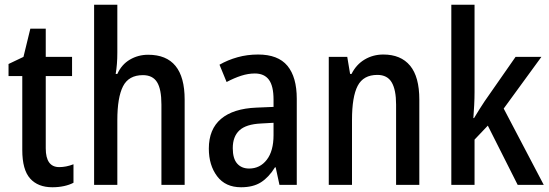

<svg xmlns="http://www.w3.org/2000/svg" viewBox="-20 -780 2317 810"><path d="M230 -75Q259 -75 290 -87V-9Q273 0 250 5Q227 10 201 10Q140 10 107 -27Q74 -64 74 -147V-459H16V-510L79 -540L108 -659H173V-540H284V-459H173V-154Q173 -75 230 -75Z M475 -558Q475 -508 468 -468H475Q493 -508 528 -528.5Q563 -549 605 -549Q759 -549 759 -360V0H661V-339Q661 -404 642.5 -433.5Q624 -463 583 -463Q523 -463 499 -416Q475 -369 475 -273V0H377V-760H475Z M1069 -550Q1153 -550 1192.5 -502.5Q1232 -455 1232 -363V0H1159L1143 -74H1140Q1114 -32 1081 -11Q1048 10 997 10Q931 10 896 -36.5Q861 -83 861 -153Q861 -235 912.5 -278.5Q964 -322 1062 -326L1134 -329V-360Q1134 -417 1114.5 -443.5Q1095 -470 1055 -470Q1027 -470 997.5 -460.5Q968 -451 936 -434L906 -507Q941 -527 982 -538.5Q1023 -550 1069 -550ZM1081 -259Q1018 -256 990 -230Q962 -204 962 -155Q962 -111 980.5 -90Q999 -69 1031 -69Q1077 -69 1105.5 -106Q1134 -143 1134 -210V-262Z M1597 -550Q1671 -550 1710 -503Q1749 -456 1749 -360V0H1651V-339Q1651 -401 1632.5 -432.5Q1614 -464 1572 -464Q1513 -464 1489 -418Q1465 -372 1465 -274V0H1367V-540H1445L1457 -468H1463Q1483 -508 1518.5 -529Q1554 -550 1597 -550Z M1982 -392Q1982 -365 1980.5 -336.5Q1979 -308 1977 -282H1980Q1990 -299 2002 -318Q2014 -337 2024 -352L2155 -540H2264L2105 -322L2274 0H2164L2038 -250L1982 -191V0H1884V-760H1982Z"/></svg>

Font: Noto Sans Ethiopic Condensed Medium
Style: Regular
Weight: 500
Width: 3
Designer: Monotype Design Team
Foundry: Monotype Imaging Inc.
Version: Version 2.102; ttfautohint (v1.8.4.7-5d5b)